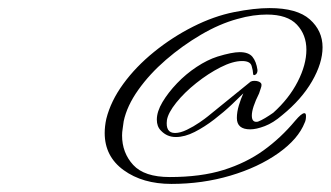

<svg xmlns="http://www.w3.org/2000/svg" viewBox="-20 -451 818 475"><path d="M404 4Q333 4 286 -30Q239 -64 239 -122Q239 -130 240 -139Q241 -148 243 -157Q254 -201 285 -243.5Q316 -286 361 -322.5Q406 -359 457.5 -385Q509 -411 559 -421Q584 -426 606 -428.5Q628 -431 647 -431Q715 -431 746.5 -403Q778 -375 778 -334Q778 -295 752 -250Q726 -205 678 -166Q656 -147 635 -139Q614 -131 599 -131Q566 -131 566 -159Q566 -174 571 -190.5Q576 -207 582 -220Q572 -210 553 -192Q534 -174 510 -155.5Q486 -137 461.5 -124.5Q437 -112 415 -112Q393 -112 378 -128Q368 -138 368 -155Q368 -175 382 -198.5Q396 -222 418 -245Q440 -268 466.5 -285.5Q493 -303 518 -311Q554 -322 573 -322Q595 -322 604.5 -310.5Q614 -299 617 -278V-277Q617 -269 611.5 -266Q606 -263 606 -270Q606 -276 602.5 -288Q599 -300 579 -300Q556 -300 525.5 -284.5Q495 -269 465.5 -245.5Q436 -222 416 -197Q396 -172 393 -154Q389 -122 413 -122Q426 -122 442.5 -130Q459 -138 473.5 -148Q488 -158 494 -163L600 -249Q604 -251 609 -251Q620 -251 625 -246Q627 -244 627 -241Q627 -237 625 -232Q623 -227 621 -220Q603 -184 603 -165Q603 -147 618 -150Q626 -153 636 -159Q646 -165 656 -172Q695 -207 716.5 -249Q738 -291 738 -328Q738 -365 714.5 -390Q691 -415 640 -415Q624 -415 606 -412.5Q588 -410 567 -404Q523 -392 477 -365Q431 -338 390.5 -303Q350 -268 322 -228.5Q294 -189 286 -151Q285 -142 283.5 -133Q282 -124 282 -116Q282 -73 309.5 -43Q337 -13 400 -13Q477 -13 533 -30.5Q589 -48 632 -79Q675 -110 710 -152Q726 -171 733 -171Q737 -171 737 -164Q737 -154 734 -148Q718 -107 668.5 -72Q619 -37 550 -16.5Q481 4 404 4Z"/></svg>

Font: WindSong
Style: Regular
Weight: 400
Designer: Robert E. Leuschke
Foundry: Robert E. Leuschke
Version: Version 1.010; ttfautohint (v1.8.3)